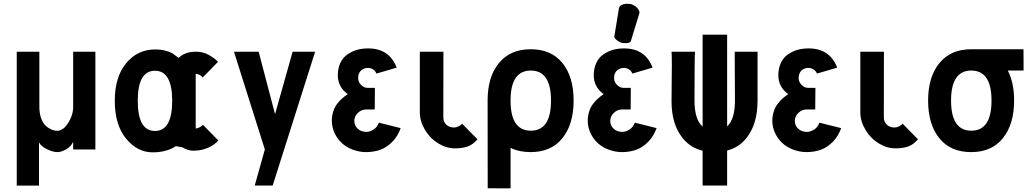

<svg xmlns="http://www.w3.org/2000/svg" viewBox="-20 -801 5511 1029"><path d="M189 -38.1C195.3 -24.9 209.5 -12.7 230.5 -2C251.5 8.8 271 14.2 289.1 14.2C302.2 14.2 317.9 8.8 335 -1C352.1 -10.7 364.3 -23.9 372.1 -41V0H491.2V-523.9H372.1V-228C372.1 -198.7 363.3 -170.4 345.7 -142.6C328.1 -114.3 308.1 -100.1 286.1 -100.1C276.9 -100.1 267.1 -102.1 256.8 -106.4C246.6 -110.8 235.8 -117.2 225.6 -126.5C215.3 -135.7 207 -148.9 200.7 -166.5C194.3 -184.1 190.9 -204.6 190.9 -228V-523.9H69.8V193.8H189Z M718.3 -260.7C718.3 -367.7 749 -421.9 810.5 -421.9C872.1 -421.9 902.8 -367.7 902.8 -260.7C902.8 -152.8 872.1 -99.1 810.5 -99.1C749 -99.1 718.3 -152.8 718.3 -260.7ZM1148.4 -469.7C1136.7 -482.9 1119.1 -495.6 1095.7 -508.3C1076.2 -518.6 1054.2 -523.9 1029.8 -523.9C990.2 -523.9 959.5 -512.7 937.5 -490.7L902.8 -516.1C876 -529.3 845.7 -536.1 812.5 -536.1C748.5 -536.1 696.3 -511.2 655.8 -461.9C615.2 -412.6 595.2 -345.2 595.2 -260.7C595.2 -174.8 615.2 -107.9 655.3 -58.6C695.3 -9.3 743.7 15.6 798.8 15.6C838.4 15.6 873 8.3 902.8 -6.3L922.9 -17.6L956.5 -11.7C976.6 0.5 997.1 6.8 1017.6 6.8C1021.5 6.8 1025.9 6.3 1029.8 5.9C1050.3 5.9 1072.3 0.5 1096.7 -9.8C1117.2 -18.6 1134.8 -31.2 1149.9 -48.3L1067.4 -132.3C1063.5 -127 1057.1 -122.1 1048.8 -118.2C1042 -114.7 1035.6 -112.8 1028.8 -112.3V-405.8C1035.2 -404.8 1041.5 -403.3 1047.9 -400.4C1056.2 -396.5 1062.5 -391.1 1066.4 -385.7Z M1399.4 0 1345.2 193.4H1441.4L1668.9 -523.9H1548.3L1454.1 -189L1366.2 -523.9H1233.9Z M2127.4 -114.3 2010.7 -143.6C2003.9 -126.5 1994.6 -114.3 1981.9 -106.4C1969.2 -98.6 1956.5 -94.2 1942.9 -94.2C1924.3 -94.2 1909.2 -100.1 1897 -111.3C1884.8 -122.6 1878.9 -136.7 1878.9 -153.3C1878.9 -169.9 1885.7 -184.1 1898.4 -196.3C1911.1 -208.5 1926.3 -214.4 1942.9 -214.4H1988.3L1989.3 -330.1H1950.2C1936.5 -330.1 1924.8 -335.9 1914.6 -346.7C1904.3 -357.4 1899.4 -369.1 1899.4 -382.3C1899.4 -399.9 1904.8 -413.6 1914.6 -422.9C1924.3 -432.1 1936.5 -437 1951.7 -437C1962.4 -437 1972.2 -434.1 1980.5 -428.2C1988.8 -422.4 1994.1 -415 1997.6 -406.7L2106 -438.5C2079.6 -507.3 2028.8 -541.5 1953.6 -541.5C1932.1 -541.5 1911.1 -539.1 1892.6 -533.7C1874 -528.3 1856.9 -519.5 1841.3 -508.8C1825.7 -498 1813 -482.9 1804.2 -463.9C1795.4 -444.8 1790.5 -422.9 1790.5 -397.5C1790.5 -355.5 1808.6 -321.8 1843.8 -296.4C1832 -288.6 1821.8 -280.8 1813 -272.9C1804.2 -265.1 1795.4 -255.9 1786.6 -244.1C1777.8 -232.4 1771 -219.2 1766.1 -203.6C1761.2 -188 1758.3 -171.9 1758.3 -153.3C1758.3 -130.9 1763.2 -109.9 1772.5 -89.4C1781.7 -68.8 1794.4 -50.8 1810.5 -35.6C1826.7 -20.5 1846.2 -8.3 1869.1 0.5C1892.1 9.3 1916.5 14.2 1942.4 14.2C1969.7 14.2 1995.6 9.8 2018.6 1.5C2041.5 -6.8 2062.5 -21 2082 -40.5C2101.6 -60.1 2116.7 -85 2127.4 -114.3Z M2230 -523.9V-199.7C2230 -167 2239.3 -135.7 2257.3 -105.5C2275.4 -75.2 2298.3 -51.3 2327.6 -33.2C2356.9 -15.1 2387.2 -5.9 2418 -5.9C2444.8 -5.9 2467.3 -9.3 2485.8 -15.6C2504.4 -22 2522 -35.2 2539.1 -54.2L2456.5 -138.2C2452.6 -132.8 2446.3 -127.9 2438 -124C2429.7 -120.1 2420.9 -117.7 2412.6 -117.7C2396.5 -117.7 2382.8 -122.6 2372.1 -132.8C2361.3 -142.6 2356 -155.8 2356 -171.9V-199.7L2356.4 -523.9Z M2593.3 -262.2 2593.8 208 2716.3 208.5V-8.8C2747.1 6.8 2783.2 14.2 2824.2 14.2C2897.5 14.2 2954.1 -10.7 2994.1 -60.5C3034.2 -110.4 3054.2 -177.2 3054.2 -262.2C3054.2 -347.2 3034.2 -414.1 2994.1 -463.4C2954.1 -512.7 2897.5 -537.1 2824.2 -537.1C2751 -537.1 2694.3 -512.2 2653.8 -462.9C2613.3 -413.6 2593.3 -346.7 2593.3 -262.2ZM2716.3 -262.2C2716.3 -369.1 2752.4 -422.9 2824.7 -422.9C2897 -422.9 2933.1 -369.1 2933.1 -262.2C2933.1 -154.3 2897 -100.6 2824.7 -100.6C2752.4 -100.6 2716.3 -154.3 2716.3 -262.2Z M3499 -114.3 3382.3 -143.6C3375.5 -126.5 3366.2 -114.3 3353.5 -106.4C3340.8 -98.6 3328.1 -94.2 3314.5 -94.2C3295.9 -94.2 3280.8 -100.1 3268.6 -111.3C3256.3 -122.6 3250.5 -136.7 3250.5 -153.3C3250.5 -169.9 3257.3 -184.1 3270 -196.3C3282.7 -208.5 3297.9 -214.4 3314.5 -214.4H3359.9L3360.8 -330.1H3321.8C3308.1 -330.1 3296.4 -335.9 3286.1 -346.7C3275.9 -357.4 3271 -369.1 3271 -382.3C3271 -399.9 3276.4 -413.6 3286.1 -422.9C3295.9 -432.1 3308.1 -437 3323.2 -437C3334 -437 3343.8 -434.1 3352.1 -428.2C3360.4 -422.4 3365.7 -415 3369.1 -406.7L3477.5 -438.5C3451.2 -507.3 3400.4 -541.5 3325.2 -541.5C3303.7 -541.5 3282.7 -539.1 3264.2 -533.7C3245.6 -528.3 3228.5 -519.5 3212.9 -508.8C3197.3 -498 3184.6 -482.9 3175.8 -463.9C3167 -444.8 3162.1 -422.9 3162.1 -397.5C3162.1 -355.5 3180.2 -321.8 3215.3 -296.4C3203.6 -288.6 3193.4 -280.8 3184.6 -272.9C3175.8 -265.1 3167 -255.9 3158.2 -244.1C3149.4 -232.4 3142.6 -219.2 3137.7 -203.6C3132.8 -188 3129.9 -171.9 3129.9 -153.3C3129.9 -130.9 3134.8 -109.9 3144 -89.4C3153.3 -68.8 3166 -50.8 3182.1 -35.6C3198.2 -20.5 3217.8 -8.3 3240.7 0.5C3263.7 9.3 3288.1 14.2 3314 14.2C3341.3 14.2 3367.2 9.8 3390.1 1.5C3413.1 -6.8 3434.1 -21 3453.6 -40.5C3473.1 -60.1 3488.3 -85 3499 -114.3ZM3361.3 -582 3406.2 -728.5C3406.7 -730.5 3407.2 -731.9 3407.2 -733.9C3407.2 -737.3 3406.2 -741.2 3404.3 -745.1C3400.4 -753.4 3393.6 -761.2 3384.8 -767.6C3376 -773.9 3367.2 -777.8 3358.9 -779.3C3354 -780.3 3348.1 -780.8 3341.8 -780.8H3335.4C3326.7 -780.3 3319.3 -777.8 3313 -774.9C3304.2 -771 3298.8 -765.1 3297.4 -757.8L3272.5 -606.4C3272 -604 3272.9 -601.6 3273.9 -599.1C3276.9 -593.3 3281.7 -587.9 3290.5 -582C3299.3 -576.2 3306.6 -572.3 3312.5 -571.3C3318.4 -570.3 3325.7 -569.8 3334 -569.8C3342.3 -569.8 3348.6 -570.8 3353.5 -573.2C3357.4 -575.2 3360.4 -578.1 3361.3 -582Z M4040 -523.9H3917.5L3918.9 -262.2C3918.9 -195.3 3904.8 -148.9 3877 -123.5V-615.2H3745.6V-122.6C3716.8 -147.5 3702.1 -193.8 3702.1 -262.2C3702.1 -418.5 3703.1 -505.9 3704.6 -523.9H3579.1C3580.1 -517.1 3580.6 -492.2 3580.6 -448.7C3580.6 -405.3 3580.1 -342.8 3579.1 -262.2V-256.3C3579.1 -174.3 3599.6 -108.9 3639.6 -59.6C3667 -25.9 3702.1 -3.9 3745.6 6.8V193.4H3877V5.9C3918.9 -4.9 3953.1 -27.3 3980 -60.5C4020 -110.4 4040 -177.2 4040 -262.2Z M4488.3 -114.3 4371.6 -143.6C4364.7 -126.5 4355.5 -114.3 4342.8 -106.4C4330.1 -98.6 4317.4 -94.2 4303.7 -94.2C4285.2 -94.2 4270 -100.1 4257.8 -111.3C4245.6 -122.6 4239.7 -136.7 4239.7 -153.3C4239.7 -169.9 4246.6 -184.1 4259.3 -196.3C4272 -208.5 4287.1 -214.4 4303.7 -214.4H4349.1L4350.1 -330.1H4311C4297.4 -330.1 4285.6 -335.9 4275.4 -346.7C4265.1 -357.4 4260.3 -369.1 4260.3 -382.3C4260.3 -399.9 4265.6 -413.6 4275.4 -422.9C4285.2 -432.1 4297.4 -437 4312.5 -437C4323.2 -437 4333 -434.1 4341.3 -428.2C4349.6 -422.4 4355 -415 4358.4 -406.7L4466.8 -438.5C4440.4 -507.3 4389.6 -541.5 4314.5 -541.5C4293 -541.5 4272 -539.1 4253.4 -533.7C4234.9 -528.3 4217.8 -519.5 4202.1 -508.8C4186.5 -498 4173.8 -482.9 4165 -463.9C4156.2 -444.8 4151.4 -422.9 4151.4 -397.5C4151.4 -355.5 4169.4 -321.8 4204.6 -296.4C4192.9 -288.6 4182.6 -280.8 4173.8 -272.9C4165 -265.1 4156.2 -255.9 4147.5 -244.1C4138.7 -232.4 4131.8 -219.2 4127 -203.6C4122.1 -188 4119.1 -171.9 4119.1 -153.3C4119.1 -130.9 4124 -109.9 4133.3 -89.4C4142.6 -68.8 4155.3 -50.8 4171.4 -35.6C4187.5 -20.5 4207 -8.3 4230 0.5C4252.9 9.3 4277.3 14.2 4303.2 14.2C4330.6 14.2 4356.4 9.8 4379.4 1.5C4402.3 -6.8 4423.3 -21 4442.9 -40.5C4462.4 -60.1 4477.5 -85 4488.3 -114.3Z M4590.8 -523.9V-199.7C4590.8 -167 4600.1 -135.7 4618.2 -105.5C4636.2 -75.2 4659.2 -51.3 4688.5 -33.2C4717.8 -15.1 4748 -5.9 4778.8 -5.9C4805.7 -5.9 4828.1 -9.3 4846.7 -15.6C4865.2 -22 4882.8 -35.2 4899.9 -54.2L4817.4 -138.2C4813.5 -132.8 4807.1 -127.9 4798.8 -124C4790.5 -120.1 4781.7 -117.7 4773.4 -117.7C4757.3 -117.7 4743.7 -122.6 4732.9 -132.8C4722.2 -142.6 4716.8 -155.8 4716.8 -171.9V-199.7L4717.3 -523.9Z M4954.1 -262.2C4954.1 -176.3 4974.6 -108.9 5014.6 -59.6C5054.7 -10.3 5111.3 14.2 5185.1 14.2C5258.3 14.2 5314.9 -10.7 5355 -60.5C5395 -110.4 5415 -177.2 5415 -262.2C5415 -325.7 5403.8 -379.4 5381.3 -422.9H5465.8L5465.3 -537.1H5185.1C5111.8 -537.1 5055.2 -512.2 5014.6 -462.9C4974.1 -413.6 4954.1 -346.7 4954.1 -262.2ZM5077.1 -262.2C5077.1 -369.1 5113.3 -422.9 5185.5 -422.9C5257.8 -422.9 5293.9 -369.1 5293.9 -262.2C5293.9 -154.3 5257.8 -100.6 5185.5 -100.6C5113.3 -100.6 5077.1 -154.3 5077.1 -262.2Z"/></svg>

Font: Tuffy
Style: Bold
Weight: 700
Designer: Thatcher Ulrich, Karoly Barta, Michael Everson
Version: Version 001.270